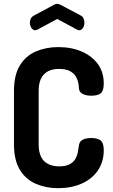

<svg xmlns="http://www.w3.org/2000/svg" viewBox="-20 -977 591 1003"><path d="M283 6Q221 6 168 -16.5Q115 -39 84 -89.5Q53 -140 53 -223V-502Q53 -585 84 -635.5Q115 -686 168 -708.5Q221 -731 284 -731Q354 -731 407.5 -707.5Q461 -684 491.5 -642Q522 -600 522 -541Q522 -502 506 -489.5Q490 -477 457 -477Q430 -477 411.5 -486.5Q393 -496 392 -518Q392 -530 388.5 -546.5Q385 -563 375 -579Q365 -595 344.5 -606Q324 -617 288 -617Q237 -617 209.5 -588.5Q182 -560 182 -502V-223Q182 -164 210 -136Q238 -108 290 -108Q324 -108 344 -119Q364 -130 373.5 -146.5Q383 -163 386.5 -181Q390 -199 392 -215Q394 -238 412 -247Q430 -256 456 -256Q490 -256 506 -243Q522 -230 522 -192Q522 -132 491.5 -87Q461 -42 407 -18Q353 6 283 6ZM164 -819Q152 -819 144 -831.5Q136 -844 136 -859Q136 -870 141 -880Q146 -890 158 -896L262 -952Q271 -957 279 -957Q286 -957 296 -952L400 -897Q412 -891 416.5 -880.5Q421 -870 421 -858Q421 -844 413.5 -831.5Q406 -819 393 -819Q391 -819 388 -820Q385 -821 383 -822L279 -878L175 -822Q172 -821 169 -820Q166 -819 164 -819Z"/></svg>

Font: Dosis
Style: Bold
Weight: 700
Designer: EdgarTolentino, PabloImpallari, IginoMarini
Foundry: EdgarTolentino, PabloImpallari, IginoMarini
Version: Version 3.001; ttfautohint (v1.8.2)